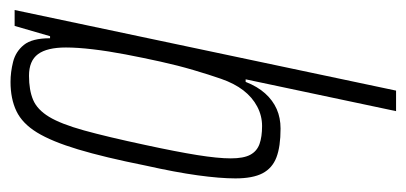

<svg xmlns="http://www.w3.org/2000/svg" viewBox="-230 -554 791 374"><g transform="rotate(90 166.0 -367.5)"><path d="M139 8Q120 8 100 3Q80 -2 67 -18Q54 -34 54 -69H50L30 0H-1L156 -743H196L134 -450H139Q148 -473 161.5 -488Q175 -503 192 -510.5Q209 -518 230 -518Q265 -518 286 -510Q307 -502 317 -483Q327 -464 327 -430Q327 -400 321 -356.5Q315 -313 302 -255Q286 -175 270.5 -123.5Q255 -72 237.5 -43.5Q220 -15 196 -3.5Q172 8 139 8ZM127 -28Q155 -28 174 -36Q193 -44 207 -67Q221 -90 233.5 -135Q246 -180 262 -255Q275 -315 281.5 -355.5Q288 -396 288 -421Q288 -446 281 -459Q274 -472 260 -477Q246 -482 225 -482Q205 -482 187 -472.5Q169 -463 155.5 -445.5Q142 -428 133 -402Q125 -379 116 -348.5Q107 -318 99.5 -284Q92 -250 85.5 -216Q79 -182 75.5 -152Q72 -122 72 -100Q72 -63 85 -45.5Q98 -28 127 -28Z"/></g></svg>

Font: Saira UltraCondensed ExtraLight
Style: Italic
Weight: 250
Width: 1
Italic angle: -12°
Designer: Hector Gatti with collaboration of the Omnibus-Type team
Foundry: Omnibus-Type
Version: Version 1.101